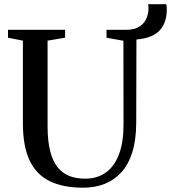

<svg xmlns="http://www.w3.org/2000/svg" viewBox="-20 -885 814 914"><path d="M376 8.5Q279.5 8.5 215.8 -23Q152 -54.5 120.5 -122.2Q89 -190 89 -298V-691.5L18 -705.5V-743H290V-705.5L206.5 -691.5V-284.5Q206.5 -213.5 219 -165.2Q231.5 -117 254.8 -88.2Q278 -59.5 311 -47Q344 -34.5 385 -34.5Q443.5 -34.5 484.5 -64.2Q525.5 -94 547 -152Q568.5 -210 568 -294.5L567.5 -691L487 -705.5V-743H579Q621 -743 644.5 -758.8Q668 -774.5 677.5 -798.2Q687 -822 687 -845Q687 -852 686.5 -856.8Q686 -861.5 685 -865H771.5Q772.5 -859.5 773.2 -854.2Q774 -849 774 -843.5Q774 -803.5 763 -776.5Q752 -749.5 732.2 -732.8Q712.5 -716 686.5 -707.8Q660.5 -699.5 629.5 -697L628.5 -299Q628 -217.5 609.5 -159.2Q591 -101 557 -64Q523 -27 477 -9.2Q431 8.5 376 8.5Z"/></svg>

Font: Merriweather 72pt Medium
Style: Regular
Weight: 500
Version: Version 2.100